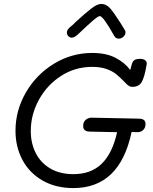

<svg xmlns="http://www.w3.org/2000/svg" viewBox="-20 -960 781 979"><path d="M137 -292Q137 -228 163 -178Q189 -128 238 -100Q287 -72 354 -72Q445 -72 499.5 -126Q554 -180 577 -286L436 -289Q404 -290 404 -318Q404 -338 417 -349Q430 -360 447 -360L688 -355Q722 -355 722 -328Q722 -309 710.5 -297.5Q699 -286 680 -286L651 -287Q591 -1 354 -1Q264 -1 197 -39.5Q130 -78 94.5 -144.5Q59 -211 59 -293Q59 -397 112 -488.5Q165 -580 255 -635Q345 -690 450 -690Q522 -690 569.5 -665Q617 -640 644 -603L652 -632Q656 -648 666 -654Q676 -660 695 -660Q711 -660 720.5 -652.5Q730 -645 728 -633Q717 -564 701 -539Q693 -527 681 -522Q669 -517 657 -517Q646 -517 638 -521.5Q630 -526 618 -539Q593 -565 573.5 -581Q554 -597 523.5 -608Q493 -619 450 -619Q363 -619 291.5 -573Q220 -527 178.5 -451.5Q137 -376 137 -292ZM563 -776Q506 -878 489 -878Q481 -878 455.5 -856.5Q430 -835 381 -788Q361 -768 346 -768Q336 -768 328.5 -775.5Q321 -783 321 -794Q321 -807 335 -820Q349 -830 367 -849Q415 -893 445.5 -916.5Q476 -940 496 -940Q522 -940 542 -917Q562 -894 593 -845L614 -811Q620 -803 620 -796Q620 -783 609.5 -773Q599 -763 586 -763Q570 -763 563 -776Z"/></svg>

Font: Mali
Style: Italic
Weight: 400
Italic angle: -10°
Version: Version 1.000; ttfautohint (v1.6)